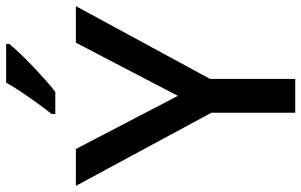

<svg xmlns="http://www.w3.org/2000/svg" viewBox="-198 -783 981 625"><g transform="rotate(-90 292.5 -470.5)"><path d="M293 -382 466 -714H585L348 -277V0H238V-273L0 -714H120ZM462 -931Q451 -917 432 -897Q413 -877 390.5 -855.5Q368 -834 346 -814.5Q324 -795 306 -781H234V-793Q249 -812 268 -838Q287 -864 305.5 -891.5Q324 -919 336 -941H462Z"/></g></svg>

Font: Noto Sans Adlam Unjoined Medium
Style: Regular
Weight: 500
Version: Version 3.001